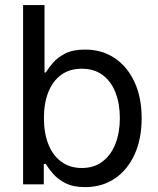

<svg xmlns="http://www.w3.org/2000/svg" viewBox="-20 -748 642 779"><path d="M325.2 11.2Q277.8 11.2 246.3 -4.6Q214.8 -20.5 195.8 -42.5Q176.8 -64.5 165.5 -83H157.7V0H73.7V-727.5H160.6V-454.1H166Q176.8 -472.2 195.3 -493.7Q213.9 -515.1 244.9 -531Q275.9 -546.9 324.7 -546.9Q393.1 -546.9 444.6 -512.7Q496.1 -478.5 525.4 -416Q554.7 -353.5 554.7 -268.6Q554.7 -183.1 525.6 -120.4Q496.6 -57.6 445.1 -23.2Q393.6 11.2 325.2 11.2ZM312 -66.4Q361.8 -66.4 396.2 -92.8Q430.7 -119.1 448.5 -165Q466.3 -210.9 466.3 -269Q466.3 -327.1 448.7 -372.3Q431.2 -417.5 396.7 -443.4Q362.3 -469.2 312 -469.2Q262.2 -469.2 228 -444.1Q193.8 -418.9 176 -374Q158.2 -329.1 158.2 -269Q158.2 -209 176 -163.3Q193.8 -117.7 228.5 -92Q263.2 -66.4 312 -66.4Z"/></svg>

Font: Inter 18pt
Style: Regular
Weight: 400
Designer: Rasmus Andersson
Foundry: rsms
Version: Version 4.001;git-66647c0bb